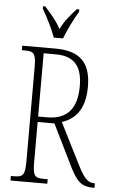

<svg xmlns="http://www.w3.org/2000/svg" viewBox="-61 -972 602 1013"><g transform="rotate(5 239.5 -465.5)"><path d="M196 -771H245C262 -816 293 -880 317 -918V-931H304C269 -892 244 -864 222 -818C198 -864 171 -892 137 -931H125V-918C148 -880 180 -816 196 -771ZM34 0H229V-24H207C160 -24 150 -35 150 -108V-320H239L351 -92C388 -20 414 0 474 0H479V-24H474C439 -24 418 -52 389 -109L277 -331C337 -351 398 -397 398 -528C398 -651 344 -714 211 -714H34V-690H51C98 -690 109 -679 109 -606V-108C109 -35 98 -24 51 -24H34ZM199 -349H150V-684H214C317 -684 355 -627 355 -527C355 -412 306 -349 199 -349Z"/></g></svg>

Font: Noto Serif Devanagari ExtraCondensed ExtraLight
Style: Regular
Weight: 200
Width: 2
Designer: Universal Thirst, Indian Type Foundry and the Monotype Design Team
Foundry: Monotype Imaging Inc.
Version: Version 2.004